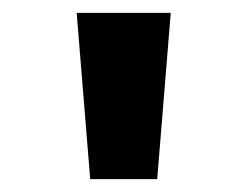

<svg xmlns="http://www.w3.org/2000/svg" viewBox="-20 -749 369 298"><path d="M120 -471H224L245 -729H99Z"/></svg>

Font: Noto Sans Devanagari SemiCondensed
Style: Bold
Weight: 700
Width: 4
Designer: Jelle Bosma - Monotype Design Team
Foundry: Monotype Imaging Inc.
Version: Version 2.004